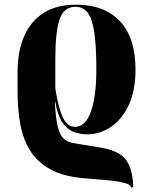

<svg xmlns="http://www.w3.org/2000/svg" viewBox="-20 -570 630 819"><path d="M539 229Q536 218 516.5 212Q497 206 466.5 202Q436 198 401 195.5Q366 193 334 190Q247 182 192.5 151Q138 120 108 71.5Q78 23 66.5 -40.5Q55 -104 55 -178V-263Q55 -350 82.5 -414.5Q110 -479 165.5 -514.5Q221 -550 305 -550Q425 -550 491.5 -479.5Q558 -409 558 -273Q558 -183 529 -121.5Q500 -60 453 -28.5Q406 3 352 3Q319 3 291.5 -8.5Q264 -20 244.5 -50Q225 -80 216 -135H214Q217 -75 224 -40.5Q231 -6 243 11Q255 28 272.5 34.5Q290 41 315 44Q371 53 414 60.5Q457 68 486 84.5Q515 101 530.5 134.5Q546 168 549 229ZM299 -29Q345 -29 368 -94.5Q391 -160 391 -273Q391 -371 382.5 -430Q374 -489 354.5 -515Q335 -541 302 -541Q252 -541 234 -487Q216 -433 216 -319V-193Q228 -112 247.5 -70.5Q267 -29 299 -29Z"/></svg>

Font: Noto Serif Display SemiCondensed ExtraBold
Style: Regular
Weight: 800
Width: 4
Designer: Monotype Design Team
Foundry: Monotype Imaging Inc.
Version: Version 2.009